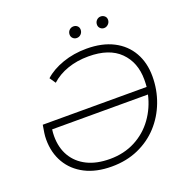

<svg xmlns="http://www.w3.org/2000/svg" viewBox="-148 -996 1116 1141"><g transform="rotate(-20 410.0 -425.5)"><path d="M368 5Q270 5 200 -31Q130 -67 92.5 -131Q55 -195 55 -279Q55 -299 58 -320Q61 -341 66 -369H723Q725 -392 725 -415Q725 -524 657.5 -591Q590 -658 459 -658Q387 -658 327 -637Q267 -616 224 -577L198 -615Q243 -656 313 -680.5Q383 -705 464 -705Q563 -705 633 -669Q703 -633 740 -568Q777 -503 777 -417Q777 -332 748 -255.5Q719 -179 665.5 -120.5Q612 -62 536.5 -28.5Q461 5 368 5ZM715 -324H109Q106 -302 106 -282Q106 -208 138 -154Q170 -100 229.5 -70.5Q289 -41 373 -41Q462 -41 533 -78Q604 -115 650.5 -179.5Q697 -244 715 -324ZM606 -784Q592 -784 582 -793.5Q572 -803 572 -817Q572 -834 583 -845Q594 -856 609 -856Q623 -856 633.5 -847Q644 -838 644 -823Q644 -807 632.5 -795.5Q621 -784 606 -784ZM433 -784Q419 -784 409 -793.5Q399 -803 399 -817Q399 -834 410 -845Q421 -856 437 -856Q451 -856 461 -847Q471 -838 471 -823Q471 -807 460 -795.5Q449 -784 433 -784Z"/></g></svg>

Font: Montserrat Light
Style: Italic
Weight: 300
Italic angle: -11.3°
Designer: Julieta Ulanovsky
Foundry: Julieta Ulanovsky
Version: Version 9.000; ttfautohint (v1.8.4.7-5d5b)